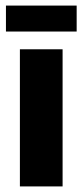

<svg xmlns="http://www.w3.org/2000/svg" viewBox="-20 -668 296 688"><path d="M51.3 0V-491.4H204.3V0ZM1.3 -555V-648H254.7V-555Z"/></svg>

Font: Anek Latin Medium
Style: Regular
Weight: 500
Designer: Yesha Goshar
Foundry: Ek Type
Version: Version 1.003